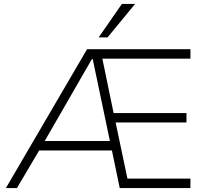

<svg xmlns="http://www.w3.org/2000/svg" viewBox="-20 -955 1070 975"><path d="M10 0 422 -705H947V-657H476L493 -690L560 -366L526 -381H927V-333H534L564 -348L633 -20L603 -48H947V0H588L545 -207L565 -191H162L189 -208L66 0ZM446 -654 199 -225 174 -239H547L541 -225L451 -654ZM481 -765 599 -935H666L526 -765Z"/></svg>

Font: Nunito Sans 7pt ExtraLight
Style: Regular
Weight: 250
Designer: Vernon Adams
Foundry: Vernon Adams
Version: Version 3.101;gftools[0.9.27]